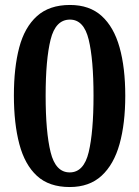

<svg xmlns="http://www.w3.org/2000/svg" viewBox="-20 -744 562 774"><path d="M261 10Q178 10 129 -35Q80 -80 58 -163Q36 -246 36 -359Q36 -471 57.5 -552.5Q79 -634 129 -679Q179 -724 262 -724Q341 -724 390 -679.5Q439 -635 462 -553Q485 -471 485 -358Q485 -246 462 -163.5Q439 -81 389.5 -35.5Q340 10 261 10ZM261 -49Q318 -49 337.5 -130.5Q357 -212 357 -358Q357 -504 337.5 -584.5Q318 -665 262 -665Q204 -665 184 -584.5Q164 -504 164 -358Q164 -212 184 -130.5Q204 -49 261 -49Z"/></svg>

Font: Noto Serif Georgian SemiCondensed SemiBold
Style: Regular
Weight: 600
Width: 4
Designer: Monotype Design Team, Akaki Razmadze
Foundry: Google LLC
Version: Version 2.003; ttfautohint (v1.8.4.7-5d5b)